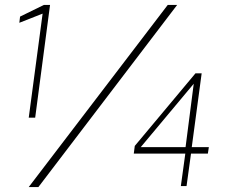

<svg xmlns="http://www.w3.org/2000/svg" viewBox="-20 -751 937 775"><path d="M96 -276H122L182 -731H157L61 -684L58 -659L152 -696ZM695 -731H657L96 4H135ZM769 -455 524 -162 520 -131H728L710 0H733L751 -131H819L823 -157H754L794 -455ZM548 -157 762 -413 729 -157Z"/></svg>

Font: United Sans Thin
Style: Italic
Weight: 100
Italic angle: -8°
Designer: Pablo Impallari, Rodrigo Fuenzalida (Modified by Dan O. Williams)
Version: Version 1.000;PS 001.000;hotconv 1.0.88;makeotf.lib2.5.64775